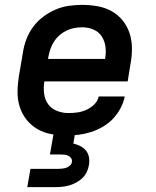

<svg xmlns="http://www.w3.org/2000/svg" viewBox="-20 -548 640 788"><path d="M253 8Q221 8 190.5 2.5Q160 -3 134 -18Q108 -33 89.5 -56Q71 -79 61.5 -108Q52 -137 52 -168.5Q52 -200 57 -232L74 -332Q78 -359 88 -386Q98 -413 115.5 -437Q133 -461 157 -479Q181 -497 207.5 -508.5Q234 -520 262 -524Q290 -528 317 -528Q349 -528 380 -522.5Q411 -517 437.5 -502.5Q464 -488 483 -464.5Q502 -441 511.5 -412.5Q521 -384 521.5 -352Q522 -320 516 -288L504 -214H162Q158 -189 161 -164Q164 -139 177.5 -120.5Q191 -102 213.5 -93Q236 -84 261 -84Q279 -84 297.5 -86.5Q316 -89 334 -97Q352 -105 366.5 -119Q381 -133 385 -152H492Q487 -127 474.5 -103.5Q462 -80 443.5 -60.5Q425 -41 401.5 -27.5Q378 -14 353 -6Q328 2 303 5Q278 8 253 8ZM177 -306H411Q416 -331 413 -355Q410 -379 398 -398Q386 -417 364 -426.5Q342 -436 317 -436Q302 -436 285.5 -433Q269 -430 254 -423Q239 -416 225.5 -404.5Q212 -393 202.5 -378.5Q193 -364 187.5 -348.5Q182 -333 179 -317ZM92 220 105 145H220Q228 145 236 144Q244 143 252 140.5Q260 138 267 131.5Q274 125 275 117Q277 109 272.5 102Q268 95 261 91.5Q254 88 245.5 87Q237 86 229 86H185L200 0H288L281 41Q296 45 309.5 51.5Q323 58 332.5 69.5Q342 81 345 96.5Q348 112 345 129Q343 143 336.5 157Q330 171 319 182Q308 193 294 200.5Q280 208 265.5 212.5Q251 217 236 218.5Q221 220 207 220Z"/></svg>

Font: Iosevka Aile Semibold Oblique
Style: Regular
Weight: 600
Italic angle: -9°
Designer: Belleve Invis
Foundry: Belleve Invis
Version: Version 31.1.0; ttfautohint (v1.8.4)